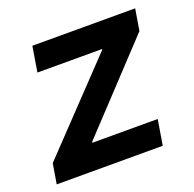

<svg xmlns="http://www.w3.org/2000/svg" viewBox="-101 -639 748 742"><g transform="rotate(-20 273.0 -268.0)"><path d="M10.7 0 24.4 -82.5 353.5 -428.2 354.5 -431.6H88.4L105.5 -535.6H528.3L513.7 -447.3L195.8 -107.9L195.3 -104H463.9L446.8 0Z"/></g></svg>

Font: Inter 20pt SemiBold
Style: Italic
Weight: 600
Italic angle: -9.3988°
Version: Version 4.001;git-66647c0bb